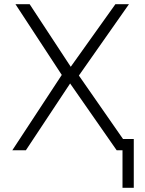

<svg xmlns="http://www.w3.org/2000/svg" viewBox="-20 -720 696 920"><path d="M567 180V0H547V-54H621V180ZM39 0 276 -361 54 -700H122L319 -400L533 -700H598L358 -358L607 0H539L316 -320L104 0Z"/></svg>

Font: Geologica Cursive Thin
Style: Regular
Weight: 250
Designer: Sindre Bremnes, Frode Helland
Foundry: Monokrom Skriftforlag AS
Version: Version 1.010;gftools[0.9.28]